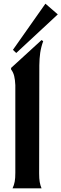

<svg xmlns="http://www.w3.org/2000/svg" viewBox="-20 -1020 333 1040"><path d="M48 0H205C196 -22 192 -43 192 -80L193 -666C194 -717 198 -753 214 -797L205 -803L40 -652V-644C56 -623 61 -599 63 -559V-84C63 -44 59 -24 48 0ZM293 -942 226 -1000 50 -750 68 -733Z"/></svg>

Font: Sinistre
Style: Bold
Weight: 700
Designer: Jules Durand
Foundry: Collletttivo
Version: Version 69.420;Glyphs 3.2 (3217)